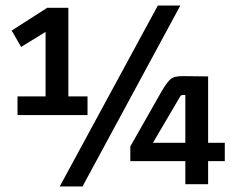

<svg xmlns="http://www.w3.org/2000/svg" viewBox="-20 -663 861 691"><path d="M729 0H647V-87L652 -83H449V-136L562 -335Q579 -364 592.5 -377Q606 -390 641 -389L729 -388V-145L725 -149H789V-83H725L729 -87ZM628 -315 528 -145 523 -149H652L647 -145V-321H637Q631 -321 628 -315ZM295 -316V-249H43V-316ZM22 -553 150 -635H226V-249H144V-561L155 -555L56 -494ZM548 -643H629L277 8H195Z"/></svg>

Font: Gemunu Libre ExtraLight SemiBold
Style: Regular
Weight: 600
Version: Version 1.100